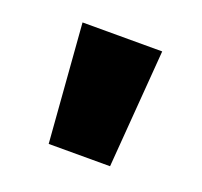

<svg xmlns="http://www.w3.org/2000/svg" viewBox="-61 -782 414 394"><g transform="rotate(20 146.0 -585.0)"><path d="M233 -714 213 -456H79L59 -714Z"/></g></svg>

Font: Noto Sans Myanmar Black
Style: Regular
Weight: 900
Designer: Monotype Design Team
Foundry: Monotype Imaging Inc.
Version: Version 2.107; ttfautohint (v1.8.4.7-5d5b)